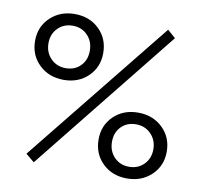

<svg xmlns="http://www.w3.org/2000/svg" viewBox="-72 -693 816 776"><g transform="rotate(10 336.0 -305.0)"><path d="M80 -23 557 -616 590 -587 115 6ZM35 -479Q35 -537 75 -575Q115 -613 175 -613Q236 -613 275.5 -574.5Q315 -536 315 -477Q315 -419 275.5 -381Q236 -343 176 -343Q115 -343 75 -381.5Q35 -420 35 -479ZM260 -477Q260 -515 236 -540Q212 -565 175 -565Q138 -565 114 -540.5Q90 -516 90 -479Q90 -441 114.5 -416Q139 -391 176 -391Q213 -391 236.5 -415Q260 -439 260 -477ZM637 -129Q637 -71 597 -33Q557 5 497 5Q436 5 396.5 -33.5Q357 -72 357 -131Q357 -189 396.5 -227Q436 -265 496 -265Q557 -265 597 -226.5Q637 -188 637 -129ZM412 -131Q412 -93 436 -68Q460 -43 497 -43Q534 -43 558 -67.5Q582 -92 582 -129Q582 -167 557.5 -192Q533 -217 496 -217Q459 -217 435.5 -193Q412 -169 412 -131Z"/></g></svg>

Font: Ysabeau
Style: Regular
Weight: 400
Designer: Christian Thalmann (Catharsis Fonts)
Version: Version 0.003